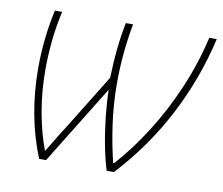

<svg xmlns="http://www.w3.org/2000/svg" viewBox="-64 -604 791 680"><g transform="rotate(10 331.5 -263.5)"><path d="M117 0Q58 -146 58 -316Q58 -424 81 -527H107Q95 -474 89.5 -421Q84 -368 84 -316Q84 -237 97 -164Q110 -91 132 -33H134Q148 -56 164.5 -83.5Q181 -111 195 -132L315 -327Q318 -439 336 -527H362Q342 -420 342 -312Q342 -236 352.5 -163Q363 -90 378 -31H381Q437 -93 487 -172Q537 -251 575.5 -341Q614 -431 636 -527H663Q629 -379 559.5 -245.5Q490 -112 386 0H360Q348 -38 338.5 -87.5Q329 -137 323.5 -188.5Q318 -240 317 -284L142 0Z"/></g></svg>

Font: Noto Sans SemiCondensed Thin
Style: Italic
Weight: 100
Width: 4
Italic angle: -12°
Designer: Monotype Design Team
Foundry: Monotype Imaging Inc.
Version: Version 2.013; ttfautohint (v1.8.4.7-5d5b)